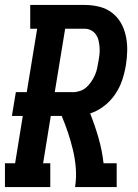

<svg xmlns="http://www.w3.org/2000/svg" viewBox="-38 -755 558 775"><path d="M-18 0V-96H23L54 -287H10L26 -383H70L112 -639H84V-735H304Q334 -735 362.5 -728Q391 -721 413.5 -704Q436 -687 450 -662.5Q464 -638 470 -609.5Q476 -581 475.5 -551Q475 -521 470 -491Q465 -461 455 -431Q445 -401 426.5 -374Q408 -347 382 -327Q356 -307 326 -297Q345 -249 359.5 -199Q374 -149 380 -96H433V0H265Q271 -38 268 -76Q265 -114 256.5 -149.5Q248 -185 236.5 -219.5Q225 -254 211 -287H167L136 -96H165V0ZM183 -383H257Q271 -383 285.5 -388Q300 -393 311 -403Q322 -413 330.5 -425.5Q339 -438 345 -451.5Q351 -465 354 -479Q357 -493 359 -506Q362 -521 363.5 -535Q365 -549 364 -563Q363 -577 360 -590.5Q357 -604 349.5 -615Q342 -626 330 -632.5Q318 -639 304 -639H225Z"/></svg>

Font: Iosevka Curly Slab
Style: Bold Italic
Weight: 700
Italic angle: -9°
Monospace: yes
Designer: Belleve Invis
Foundry: Belleve Invis
Version: Version 22.1.2; ttfautohint (v1.8.4)